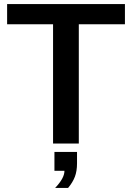

<svg xmlns="http://www.w3.org/2000/svg" viewBox="-20 -708 651 947"><path d="M368.7 -588.4V0H241.7V-588.4H15.1V-688H596.2V-588.4ZM359.9 97.7Q359.9 135.7 349.4 163.6Q338.9 191.4 315.9 218.8H252Q274.9 194.8 286.4 173.8Q297.9 152.8 297.9 134.3H248.5V41.5H359.9Z"/></svg>

Font: Arimo SemiBold
Style: Regular
Weight: 600
Designer: Steve Matteson
Foundry: Monotype Imaging Inc.
Version: Version 1.33